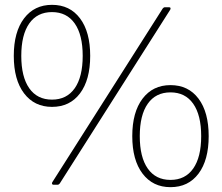

<svg xmlns="http://www.w3.org/2000/svg" viewBox="-20 -764 920 794"><path d="M201 0Q197 0 195.5 -3Q194 -6 196 -10L653 -729Q657 -734 662 -734H679Q684 -734 685 -731Q686 -728 684 -724L227 -5Q223 0 218 0ZM685 10Q612 10 569.5 -46Q527 -102 527 -201Q527 -300 569.5 -356Q612 -412 685 -412Q759 -412 801 -356Q843 -300 843 -201Q843 -102 801 -46Q759 10 685 10ZM685 -20Q746 -20 779 -67Q812 -114 812 -201Q812 -288 779 -335Q746 -382 685 -382Q624 -382 591 -335Q558 -288 558 -201Q558 -114 591 -67Q624 -20 685 -20ZM195 -322Q122 -322 79.5 -378Q37 -434 37 -533Q37 -632 79.5 -688Q122 -744 195 -744Q269 -744 311 -688Q353 -632 353 -533Q353 -434 311 -378Q269 -322 195 -322ZM195 -352Q256 -352 289 -399Q322 -446 322 -533Q322 -620 289 -667Q256 -714 195 -714Q134 -714 101 -667Q68 -620 68 -533Q68 -446 101 -399Q134 -352 195 -352Z"/></svg>

Font: LINE Seed Sans Thin
Style: Regular
Weight: 250
Designer: LINE VX Design & Dalton Maag Ltd & Sandoll Inc
Foundry: Dalton Maag Ltd
Version: Version 1.003